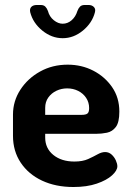

<svg xmlns="http://www.w3.org/2000/svg" viewBox="-20 -740 525 769"><path d="M274 9Q203 9 148.5 -16.5Q94 -42 63 -88.5Q32 -135 32 -196V-281Q32 -335 61.5 -380.5Q91 -426 140.5 -453.5Q190 -481 251 -481Q307 -481 353.5 -457Q400 -433 429 -391Q458 -349 458 -293Q458 -250 444 -231.5Q430 -213 408.5 -208.5Q387 -204 364 -204H161V-189Q161 -146 193.5 -119.5Q226 -93 278 -93Q311 -93 333 -103Q355 -113 371 -122Q387 -131 401 -131Q416 -131 427 -121Q438 -111 444 -97.5Q450 -84 450 -74Q450 -57 428.5 -37.5Q407 -18 367.5 -4.5Q328 9 274 9ZM161 -280H307Q324 -280 330.5 -285.5Q337 -291 337 -307Q337 -330 325 -348Q313 -366 293 -376Q273 -386 249 -386Q226 -386 206 -376.5Q186 -367 173.5 -349.5Q161 -332 161 -308ZM231 -587Q187 -587 149.5 -617.5Q112 -648 101 -691Q98 -705 105.5 -712.5Q113 -720 127 -720H143Q155 -720 161.5 -713.5Q168 -707 172 -696Q178 -673 195.5 -659Q213 -645 231 -645Q251 -645 267 -659Q283 -673 290 -696Q294 -707 300.5 -713.5Q307 -720 319 -720H335Q348 -720 356 -712Q364 -704 360 -690Q349 -648 312 -617.5Q275 -587 231 -587Z"/></svg>

Font: Dosis
Style: Bold
Weight: 700
Designer: EdgarTolentino, PabloImpallari, IginoMarini
Foundry: EdgarTolentino, PabloImpallari, IginoMarini
Version: Version 3.001; ttfautohint (v1.8.2)